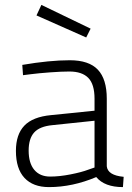

<svg xmlns="http://www.w3.org/2000/svg" viewBox="-20 -755 537 784"><path d="M416 -352V-76Q420 -39 485 -33L482 9Q407 9 373 -32Q276 9 180 9Q115 9 80 -28.5Q45 -66 45 -139Q45 -206 79.5 -242Q114 -278 189 -285L366 -303V-352Q366 -411 340.5 -437Q315 -463 263 -463Q231 -463 184 -459.5Q137 -456 106 -452L74 -448L71 -490Q182 -509 265 -509Q343 -509 379.5 -470.5Q416 -432 416 -352ZM366 -262 194 -244Q142 -239 119.5 -214Q97 -189 97 -140Q97 -89 120 -61.5Q143 -34 185 -34Q223 -34 268.5 -43Q314 -52 340 -62L366 -71ZM149 -735 350 -638 332 -602 129 -692Z"/></svg>

Font: TitilliumText
Style: Light
Weight: 300
Designer: Accademia di Belle Arti di Urbino and others
Foundry: Accademia di Belle Arti di Urbino and others.
Version: Version 60.001